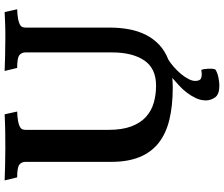

<svg xmlns="http://www.w3.org/2000/svg" viewBox="-89 -664 966 828"><g transform="rotate(-90 394.0 -250.0)"><path d="M508 196Q494 205 473.5 209Q453 213 439 213Q401 213 388 194.5Q375 176 375 155Q375 133 384.5 112.5Q394 92 408 73.5Q422 55 439.5 39Q457 23 472 10Q462 11 452 11.5Q442 12 431 12Q352 12 292 -2.5Q232 -17 191.5 -49Q151 -81 130.5 -131.5Q110 -182 110 -253V-623Q110 -640 98 -649.5Q86 -659 43 -659L30 -713Q60 -712 96 -711Q132 -710 170 -710Q202 -710 239.5 -710.5Q277 -711 315 -713L327 -659Q301 -658 285.5 -655Q270 -652 261.5 -647.5Q253 -643 250.5 -636.5Q248 -630 248 -623V-265Q248 -206 263 -166.5Q278 -127 304 -103.5Q330 -80 364.5 -70Q399 -60 439 -60Q513 -60 547.5 -111Q582 -162 582 -251V-623Q582 -640 570 -649.5Q558 -659 515 -659L502 -713Q532 -712 567.5 -711Q603 -710 641 -710Q657 -710 669.5 -710Q682 -710 695 -710.5Q708 -711 722.5 -711.5Q737 -712 756 -713L768 -659Q742 -658 726.5 -655Q711 -652 702.5 -647.5Q694 -643 691.5 -636.5Q689 -630 689 -623V-260Q689 -215 681.5 -175.5Q674 -136 657.5 -103.5Q641 -71 615 -46.5Q589 -22 551 -7Q536 2 519.5 16.5Q503 31 489.5 47Q476 63 467.5 79.5Q459 96 459 109Q459 131 473 135Q487 139 506 135Q508 137 509.5 145Q511 153 511.5 162.5Q512 172 511.5 182Q511 192 508 196Z"/></g></svg>

Font: Lusitana
Style: Bold
Weight: 700
Designer: Ana Paula Megda
Foundry: Ana Paula Megda
Version: Version 1.000; ttfautohint (v1.1) -l 8 -r 50 -G 200 -x 14 -D